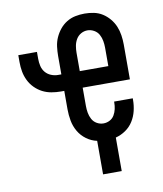

<svg xmlns="http://www.w3.org/2000/svg" viewBox="-78 -592 680 801"><g transform="rotate(-10 262.5 -191.0)"><path d="M294 146V4Q270 -1 249.5 -16Q229 -31 216.5 -52.5Q204 -74 199.5 -98.5Q195 -123 195 -147V-225H181Q161 -225 141 -228.5Q121 -232 103.5 -241Q86 -250 71.5 -264.5Q57 -279 48 -297.5Q39 -316 35.5 -335.5Q32 -355 32 -376V-405H111V-376Q111 -360 114.5 -345Q118 -330 127.5 -318.5Q137 -307 151.5 -301Q166 -295 181 -295H195V-373Q195 -392 197.5 -412Q200 -432 208 -450Q216 -468 228.5 -483.5Q241 -499 258 -509.5Q275 -520 294.5 -524Q314 -528 334 -528Q354 -528 373.5 -524Q393 -520 409.5 -509.5Q426 -499 439 -483.5Q452 -468 459.5 -450Q467 -432 470 -412Q473 -392 473 -373V-225H273V-147Q273 -133 275.5 -118.5Q278 -104 285 -91Q292 -78 305 -70.5Q318 -63 333 -63Q347 -63 359.5 -69.5Q372 -76 379 -88Q386 -100 389 -113.5Q392 -127 392 -141V-145H471V-138Q471 -115 465.5 -92Q460 -69 447.5 -49Q435 -29 415.5 -15.5Q396 -2 373 4V146ZM273 -295H394V-373Q394 -387 391.5 -401.5Q389 -416 382 -429Q375 -442 361.5 -449.5Q348 -457 334 -457Q319 -457 306 -449.5Q293 -442 285.5 -429Q278 -416 275.5 -401.5Q273 -387 273 -373Z"/></g></svg>

Font: Iosevka Pride
Style: Regular
Weight: 400
Monospace: yes
Designer: Belleve Invis
Foundry: Belleve Invis
Version: Version 30.3.1; ttfautohint (v1.8.4)